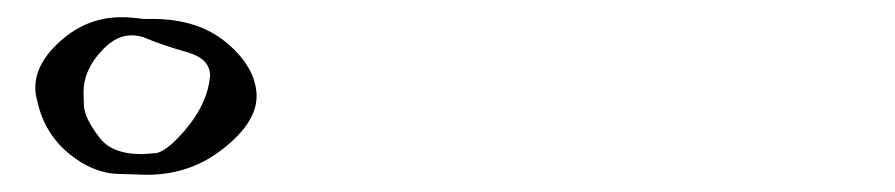

<svg xmlns="http://www.w3.org/2000/svg" viewBox="-20 -742 1040 223"><path d="M151 -539Q147 -539 117 -540Q87 -541 59 -564.5Q31 -588 23 -626Q21 -633 21 -640Q21 -669 51.5 -695.5Q82 -722 121 -722Q133 -722 146 -720H157Q210 -720 243 -692.5Q276 -665 278 -633V-630Q278 -600 239.5 -569.5Q201 -539 151 -539ZM145 -563 159 -564Q172 -564 195 -591Q218 -618 223 -646L224 -654Q224 -674 197 -681.5Q170 -689 146 -699Q139 -701 133 -701Q115 -701 99 -684Q77 -661 77 -635Q77 -634 77.5 -619.5Q78 -605 95 -583Q109 -563 145 -563Z"/></svg>

Font: Xiangcui Kesong Xiangcui Kesong
Style: Regular
Weight: 400
Version: Version 1.501;March 28, 2024;FontCreator 14.0.0.2814 64-bit